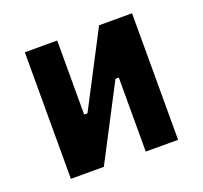

<svg xmlns="http://www.w3.org/2000/svg" viewBox="-97 -628 779 738"><g transform="rotate(-20 293.0 -259.0)"><path d="M73.7 0H208.5L366.2 -302.7H379.9V0H512.2V-517.6H377.4L219.7 -214.8H206.1V-517.6H73.7Z"/></g></svg>

Font: CaskaydiaCove Nerd Font
Style: Bold
Weight: 700
Designer: Aaron Bell
Foundry: Saja Typeworks
Version: Version 2111.1;Nerd Fonts 2.3.0